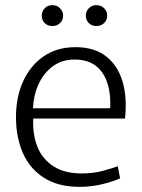

<svg xmlns="http://www.w3.org/2000/svg" viewBox="-20 -714 552 745"><path d="M289 11Q205 11 150 -24.5Q95 -60 68.5 -121Q42 -182 42 -259Q42 -338 70 -399Q98 -460 149.5 -495.5Q201 -531 273 -531Q346 -531 391.5 -495.5Q437 -460 455.5 -397.5Q474 -335 465 -254H109Q106 -193 125 -145Q144 -97 187 -69Q230 -41 297 -41Q342 -41 379 -51Q416 -61 437 -69L446 -22Q420 -10 377.5 0.5Q335 11 289 11ZM270 -483Q220 -483 184.5 -456.5Q149 -430 129.5 -387Q110 -344 108 -294H407Q408 -299 408 -303.5Q408 -308 408 -311Q408 -392 373 -437.5Q338 -483 270 -483ZM183 -613Q165 -613 153.5 -624.5Q142 -636 142 -653Q142 -670 153.5 -682Q165 -694 183 -694Q201 -694 213 -682Q225 -670 225 -653Q225 -636 213 -624.5Q201 -613 183 -613ZM354 -613Q336 -613 324.5 -624.5Q313 -636 313 -653Q313 -670 324.5 -682Q336 -694 354 -694Q372 -694 384 -682Q396 -670 396 -653Q396 -636 384 -624.5Q372 -613 354 -613Z"/></svg>

Font: Murecho Light
Style: Regular
Weight: 300
Designer: Neil Summerour
Foundry: Positype
Version: Version 1.010; ttfautohint (v1.8.3)